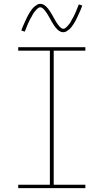

<svg xmlns="http://www.w3.org/2000/svg" viewBox="-20 -981 540 1001"><path d="M75 0V-18H240V-717H75V-735H425V-717H260V-18H425V0ZM310 -813Q301 -813 293.5 -817Q286 -821 280 -826.5Q274 -832 269 -838.5Q264 -845 259.5 -852Q255 -859 250.5 -866.5Q246 -874 242 -882Q239 -887 236.5 -891.5Q234 -896 231 -901Q228 -906 225.5 -910Q223 -914 220 -918Q217 -922 214 -926Q211 -930 207.5 -933.5Q204 -937 199.5 -940Q195 -943 190 -943Q185 -943 181 -940.5Q177 -938 174 -935Q171 -932 168 -928.5Q165 -925 161 -920.5Q157 -916 155.5 -913.5Q154 -911 152 -908Q150 -905 148.5 -901.5Q147 -898 145 -894.5Q143 -891 140.5 -887Q138 -883 136 -879Q134 -875 132 -870.5Q130 -866 127.5 -861Q125 -856 123 -850.5Q121 -845 118.5 -839.5Q116 -834 114 -828Q112 -822 109 -816L91 -822Q95 -834 99.5 -844Q104 -854 108 -863Q112 -872 116 -880.5Q120 -889 123.5 -896Q127 -903 131 -909.5Q135 -916 138.5 -921.5Q142 -927 147.5 -934Q153 -941 159.5 -946.5Q166 -952 173.5 -956.5Q181 -961 190 -961Q199 -961 206.5 -957Q214 -953 220 -947.5Q226 -942 231 -935.5Q236 -929 240.5 -922Q245 -915 249.5 -907.5Q254 -900 258 -893V-892Q261 -888 263.5 -883Q266 -878 269 -873Q272 -868 274.5 -864Q277 -860 280 -856Q283 -852 286 -848Q289 -844 292.5 -840.5Q296 -837 300.5 -834Q305 -831 310 -831Q315 -831 319 -833.5Q323 -836 326 -839Q329 -842 332 -845.5Q335 -849 339 -853.5Q343 -858 344.5 -860.5Q346 -863 348 -866Q350 -869 351.5 -872.5Q353 -876 355 -879.5Q357 -883 359.5 -887Q362 -891 364 -895Q366 -899 368 -903.5Q370 -908 372.5 -913Q375 -918 377 -923.5Q379 -929 381.5 -934.5Q384 -940 386 -946Q388 -952 391 -958L409 -952Q405 -940 400.5 -930Q396 -920 392 -911Q388 -902 384 -893.5Q380 -885 376.5 -878Q373 -871 369 -864.5Q365 -858 361.5 -852.5Q358 -847 352.5 -840Q347 -833 340.5 -827.5Q334 -822 326.5 -817.5Q319 -813 310 -813Z"/></svg>

Font: Iosevka Slab Thin
Style: Regular
Weight: 100
Monospace: yes
Designer: Belleve Invis
Foundry: Belleve Invis
Version: Version 11.1.0; ttfautohint (v1.8.3)